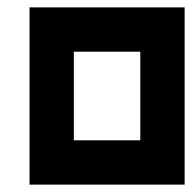

<svg xmlns="http://www.w3.org/2000/svg" viewBox="-20 -500 520 520"><path d="M60 -480H480V0H60ZM180 -360V-120H360V-360Z"/></svg>

Font: SOV_raksil
Style: Book
Weight: 400
Version: Version 1.00